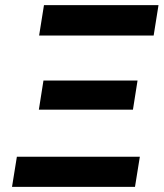

<svg xmlns="http://www.w3.org/2000/svg" viewBox="-20 -731 640 751"><path d="M27 0H508L527 -118H46ZM133 -592H581L600 -711H152ZM132 -302H500L518 -416H150Z"/></svg>

Font: Asimov Pro
Style: BdObl
Weight: 700
Designer: Google
Version: Version 2.000980; 2014